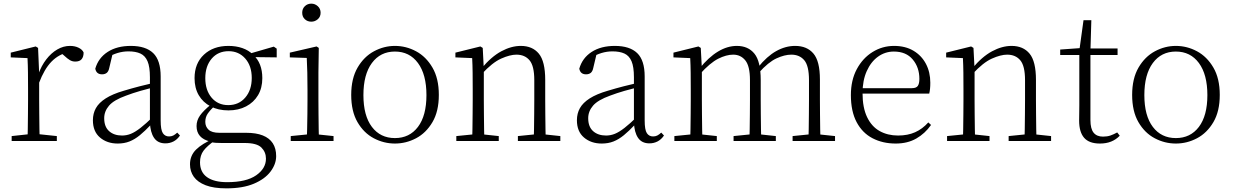

<svg xmlns="http://www.w3.org/2000/svg" viewBox="-20 -774 6768 1054"><path d="M44 0V-27L155 -39H178L292 -27V0ZM131 0Q132 -24 132.5 -64.5Q133 -105 133.5 -149Q134 -193 134 -226V-281Q134 -333 133.5 -375.5Q133 -418 131 -455L39 -459V-485L176 -519L189 -511L195 -371V-370V-226Q195 -193 195.5 -149Q196 -105 196.5 -64.5Q197 -24 198 0ZM194 -318 177 -367H191Q207 -413 234 -448Q261 -483 294.5 -502.5Q328 -522 364 -522Q391 -522 411.5 -512Q432 -502 439 -486Q439 -462 428 -449Q417 -436 393 -436Q377 -436 363.5 -444Q350 -452 333 -468L310 -488H359Q303 -477 263 -436Q223 -395 194 -318Z M626 14Q568 14 529 -19Q490 -52 490 -114Q490 -151 506.5 -180.5Q523 -210 560.5 -234Q598 -258 660 -276Q703 -289 747.5 -300.5Q792 -312 832 -321V-297Q792 -287 750.5 -275Q709 -263 672 -249Q605 -225 578.5 -194Q552 -163 552 -125Q552 -78 579 -54Q606 -30 650 -30Q675 -30 698.5 -39.5Q722 -49 751.5 -72Q781 -95 821 -134L827 -89H808Q776 -55 748 -32Q720 -9 691 2.5Q662 14 626 14ZM888 13Q846 13 825.5 -17.5Q805 -48 803 -102V-106V-350Q803 -407 790 -437.5Q777 -468 751 -480Q725 -492 685 -492Q655 -492 625 -483Q595 -474 563 -454L599 -482L580 -402Q576 -382 566 -374Q556 -366 540 -366Q509 -366 503 -397Q520 -456 571 -489Q622 -522 698 -522Q780 -522 821 -482.5Q862 -443 862 -354V-113Q862 -61 874 -43Q886 -25 908 -25Q921 -25 931 -30Q941 -35 953 -46L968 -30Q953 -8 932.5 2.5Q912 13 888 13Z M1223 260Q1153 260 1109 243Q1065 226 1044 196.5Q1023 167 1023 128Q1023 80 1056.5 47Q1090 14 1154 -13L1160 -3Q1117 27 1097.5 53Q1078 79 1078 117Q1078 171 1116.5 198.5Q1155 226 1227 226Q1332 226 1386 188.5Q1440 151 1440 97Q1440 61 1415 36Q1390 11 1323 11H1197Q1180 11 1164 10Q1148 9 1134 5V3Q1059 -15 1059 -82Q1059 -113 1078 -140Q1097 -167 1139 -201V-210L1163 -198Q1134 -170 1120.5 -150.5Q1107 -131 1107 -105Q1107 -79 1125 -62Q1143 -45 1184 -45H1331Q1386 -45 1422.5 -30.5Q1459 -16 1477.5 12.5Q1496 41 1496 83Q1496 127 1465 168Q1434 209 1373.5 234.5Q1313 260 1223 260ZM1234 -168Q1178 -168 1136 -190Q1094 -212 1071 -251.5Q1048 -291 1048 -345Q1048 -426 1099.5 -474Q1151 -522 1234 -522Q1276 -522 1310.5 -510Q1345 -498 1368 -475L1370 -473Q1420 -428 1420 -345Q1420 -291 1396.5 -251.5Q1373 -212 1331 -190Q1289 -168 1234 -168ZM1233 -197Q1291 -197 1326.5 -238.5Q1362 -280 1362 -346Q1362 -412 1326.5 -452.5Q1291 -493 1235 -493Q1177 -493 1142 -452Q1107 -411 1107 -345Q1107 -279 1141.5 -238Q1176 -197 1233 -197ZM1339 -461V-478H1345L1483 -518L1499 -507V-459Z M1576 0V-27L1687 -38H1706L1811 -27V0ZM1664 0Q1665 -24 1666 -64.5Q1667 -105 1667.5 -149Q1668 -193 1668 -226V-281Q1668 -332 1667 -375Q1666 -418 1664 -456L1571 -459V-485L1718 -519L1730 -511L1728 -377V-226Q1728 -193 1728.5 -149Q1729 -105 1729.5 -64.5Q1730 -24 1731 0ZM1689 -655Q1668 -655 1653.5 -668.5Q1639 -682 1639 -704Q1639 -726 1653.5 -740Q1668 -754 1689 -754Q1709 -754 1724.5 -740Q1740 -726 1740 -704Q1740 -682 1724.5 -668.5Q1709 -655 1689 -655Z M2148 14Q2087 14 2032 -15Q1977 -44 1942.5 -103.5Q1908 -163 1908 -253Q1908 -343 1943 -403Q1978 -463 2033 -492.5Q2088 -522 2148 -522Q2209 -522 2264 -492.5Q2319 -463 2354 -403Q2389 -343 2389 -253Q2389 -163 2354 -103.5Q2319 -44 2264 -15Q2209 14 2148 14ZM2148 -16Q2228 -16 2274.5 -77.5Q2321 -139 2321 -252Q2321 -365 2274.5 -428Q2228 -491 2148 -491Q2068 -491 2021.5 -428Q1975 -365 1975 -252Q1975 -139 2021.5 -77.5Q2068 -16 2148 -16Z M2485 0V-27L2595 -38H2615L2718 -27V0ZM2572 0Q2573 -24 2573.5 -64.5Q2574 -105 2574.5 -149Q2575 -193 2575 -226V-281Q2575 -333 2574.5 -375.5Q2574 -418 2572 -455L2480 -459V-485L2617 -519L2630 -511L2636 -393V-392V-226Q2636 -193 2636.5 -149Q2637 -105 2637.5 -64.5Q2638 -24 2639 0ZM2823 0V-27L2932 -38H2953L3056 -27V0ZM2910 0Q2911 -24 2911.5 -64Q2912 -104 2912.5 -148Q2913 -192 2913 -226V-334Q2913 -412 2887 -443Q2861 -474 2815 -474Q2780 -474 2731.5 -452.5Q2683 -431 2625 -368L2615 -398H2623Q2677 -463 2732 -492.5Q2787 -522 2839 -522Q2903 -522 2938 -479.5Q2973 -437 2973 -335V-226Q2973 -192 2973.5 -148Q2974 -104 2974.5 -64Q2975 -24 2976 0Z M3283 14Q3225 14 3186 -19Q3147 -52 3147 -114Q3147 -151 3163.5 -180.5Q3180 -210 3217.5 -234Q3255 -258 3317 -276Q3360 -289 3404.5 -300.5Q3449 -312 3489 -321V-297Q3449 -287 3407.5 -275Q3366 -263 3329 -249Q3262 -225 3235.5 -194Q3209 -163 3209 -125Q3209 -78 3236 -54Q3263 -30 3307 -30Q3332 -30 3355.5 -39.5Q3379 -49 3408.5 -72Q3438 -95 3478 -134L3484 -89H3465Q3433 -55 3405 -32Q3377 -9 3348 2.5Q3319 14 3283 14ZM3545 13Q3503 13 3482.5 -17.5Q3462 -48 3460 -102V-106V-350Q3460 -407 3447 -437.5Q3434 -468 3408 -480Q3382 -492 3342 -492Q3312 -492 3282 -483Q3252 -474 3220 -454L3256 -482L3237 -402Q3233 -382 3223 -374Q3213 -366 3197 -366Q3166 -366 3160 -397Q3177 -456 3228 -489Q3279 -522 3355 -522Q3437 -522 3478 -482.5Q3519 -443 3519 -354V-113Q3519 -61 3531 -43Q3543 -25 3565 -25Q3578 -25 3588 -30Q3598 -35 3610 -46L3625 -30Q3610 -8 3589.5 2.5Q3569 13 3545 13Z M3682 0V-27L3792 -38H3812L3915 -27V0ZM3769 0Q3770 -24 3770.5 -64.5Q3771 -105 3771.5 -149Q3772 -193 3772 -226V-282Q3772 -333 3771.5 -375.5Q3771 -418 3769 -455L3677 -459V-485L3814 -519L3827 -511L3833 -396V-393V-226Q3833 -193 3833.5 -149Q3834 -105 3834.5 -64.5Q3835 -24 3836 0ZM4007 0V-27L4116 -38H4137L4239 -27V0ZM4094 0Q4095 -24 4095.5 -64Q4096 -104 4096.5 -148Q4097 -192 4097 -226V-334Q4097 -411 4071.5 -442.5Q4046 -474 4005 -474Q3967 -474 3922.5 -451.5Q3878 -429 3822 -367L3811 -398H3820Q3870 -460 3921.5 -491Q3973 -522 4025 -522Q4087 -522 4121.5 -479.5Q4156 -437 4156 -335V-226Q4156 -192 4156.5 -148Q4157 -104 4157.5 -64Q4158 -24 4159 0ZM4331 0V-27L4440 -38H4460L4564 -27V0ZM4417 0Q4419 -24 4419.5 -64Q4420 -104 4420.5 -148Q4421 -192 4421 -226V-334Q4421 -413 4395 -443.5Q4369 -474 4324 -474Q4287 -474 4242.5 -453.5Q4198 -433 4145 -374L4133 -404H4141Q4190 -465 4241 -493.5Q4292 -522 4345 -522Q4410 -522 4445.5 -480Q4481 -438 4481 -338V-226Q4481 -192 4481.5 -148Q4482 -104 4482.5 -64Q4483 -24 4484 0Z M4897 14Q4826 14 4770 -15Q4714 -44 4682.5 -103.5Q4651 -163 4651 -252Q4651 -334 4683.5 -394.5Q4716 -455 4770 -488.5Q4824 -522 4888 -522Q4950 -522 4994.5 -495.5Q5039 -469 5063 -423.5Q5087 -378 5087 -320Q5087 -283 5081 -260H4681V-290H4986Q5010 -290 5018.5 -302.5Q5027 -315 5027 -341Q5027 -404 4990.5 -447.5Q4954 -491 4887 -491Q4839 -491 4800 -463Q4761 -435 4738 -383.5Q4715 -332 4715 -263Q4715 -183 4740 -131Q4765 -79 4809 -54.5Q4853 -30 4910 -30Q4963 -30 5003.5 -48Q5044 -66 5076 -102L5091 -88Q5058 -41 5010 -13.5Q4962 14 4897 14Z M5179 0V-27L5289 -38H5309L5412 -27V0ZM5266 0Q5267 -24 5267.5 -64.5Q5268 -105 5268.5 -149Q5269 -193 5269 -226V-281Q5269 -333 5268.5 -375.5Q5268 -418 5266 -455L5174 -459V-485L5311 -519L5324 -511L5330 -393V-392V-226Q5330 -193 5330.5 -149Q5331 -105 5331.5 -64.5Q5332 -24 5333 0ZM5517 0V-27L5626 -38H5647L5750 -27V0ZM5604 0Q5605 -24 5605.5 -64Q5606 -104 5606.5 -148Q5607 -192 5607 -226V-334Q5607 -412 5581 -443Q5555 -474 5509 -474Q5474 -474 5425.5 -452.5Q5377 -431 5319 -368L5309 -398H5317Q5371 -463 5426 -492.5Q5481 -522 5533 -522Q5597 -522 5632 -479.5Q5667 -437 5667 -335V-226Q5667 -192 5667.5 -148Q5668 -104 5668.5 -64Q5669 -24 5670 0Z M5935 -472V-508H6115V-472ZM6018 14Q5959 14 5931.5 -17.5Q5904 -49 5904 -112Q5904 -135 5904.5 -152.5Q5905 -170 5905 -196V-472H5800V-502L5925 -511L5905 -496L5928 -663H5971L5966 -493V-481V-115Q5966 -67 5983.5 -45.5Q6001 -24 6035 -24Q6058 -24 6075.5 -30Q6093 -36 6113 -47L6127 -29Q6107 -8 6080 3Q6053 14 6018 14Z M6435 14Q6374 14 6319 -15Q6264 -44 6229.5 -103.5Q6195 -163 6195 -253Q6195 -343 6230 -403Q6265 -463 6320 -492.5Q6375 -522 6435 -522Q6496 -522 6551 -492.5Q6606 -463 6641 -403Q6676 -343 6676 -253Q6676 -163 6641 -103.5Q6606 -44 6551 -15Q6496 14 6435 14ZM6435 -16Q6515 -16 6561.5 -77.5Q6608 -139 6608 -252Q6608 -365 6561.5 -428Q6515 -491 6435 -491Q6355 -491 6308.5 -428Q6262 -365 6262 -252Q6262 -139 6308.5 -77.5Q6355 -16 6435 -16Z"/></svg>

Font: Early Summer Mincho VF
Style: Regular
Weight: 250
Designer: GuiWonder
Version: Version 1.002